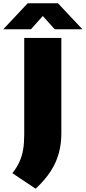

<svg xmlns="http://www.w3.org/2000/svg" viewBox="-86 -971 522 1169"><path d="M131 178 -10.5 83.5Q16.5 49 32.2 14.5Q48 -20 54.8 -60Q61.5 -100 61.5 -151.5V-740H287.5V-159.5Q287.5 -97 272.8 -40.8Q258 15.5 223.8 69.5Q189.5 123.5 131 178ZM-66 -793 82.5 -951H267L415.5 -793H247L157.5 -892.5H191.5L102.5 -793Z"/></svg>

Font: Encode Sans SemiExpanded Black
Style: Regular
Weight: 900
Width: 6
Designer: Multiple Designers
Foundry: Impallari Type
Version: Version 3.002